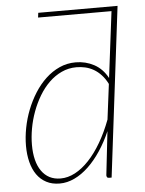

<svg xmlns="http://www.w3.org/2000/svg" viewBox="-52 -766 615 814"><g transform="rotate(-5 255.0 -358.5)"><path d="M413.5 -396.5Q402 -419.5 387.2 -435.2Q372.5 -451 355.5 -460.8Q338.5 -470.5 320 -474.8Q301.5 -479 282.5 -479Q248.5 -479 219 -465.2Q189.5 -451.5 165.5 -428Q141.5 -404.5 123 -373.5Q104.5 -342.5 91.8 -308Q79 -273.5 72.5 -237.2Q66 -201 66 -167.5Q66 -132 73 -104Q80 -76 94 -56Q108 -36 128.2 -25.5Q148.5 -15 175.5 -15Q206 -15 236.8 -31.2Q267.5 -47.5 296 -77.8Q324.5 -108 349.5 -150.8Q374.5 -193.5 394.5 -246.5ZM390.5 0H379.5Q373 0 371 -3.8Q369 -7.5 369 -11.5L390 -197.5Q370.5 -152.5 345.5 -115Q320.5 -77.5 292 -50.5Q263.5 -23.5 232.5 -8.8Q201.5 6 169.5 6Q137 6 112.8 -6.8Q88.5 -19.5 72.5 -42.2Q56.5 -65 48.5 -96.5Q40.5 -128 40.5 -165.5Q40.5 -202.5 48 -241.5Q55.5 -280.5 70 -317.5Q84.5 -354.5 105.5 -387.8Q126.5 -421 153.2 -446Q180 -471 212 -485.5Q244 -500 281 -500Q323 -500 359 -480.8Q395 -461.5 416.5 -421.5L451.5 -703H139L141.5 -723H479Z"/></g></svg>

Font: Lato ExtraLight
Style: Italic
Weight: 275
Italic angle: -7°
Designer: Lukasz Dziedzic with Adam Twardoch and Botio Nikoltchev
Foundry: tyPoland Lukasz Dziedzic
Version: Version 2.015; 2015-08-06; http://www.latofonts.com/